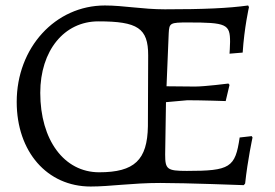

<svg xmlns="http://www.w3.org/2000/svg" viewBox="-20 -669 1003 701"><path d="M311 12C382 12 462 -1 565 -1C660 -1 870 7 870 7L875 1C884 -84 902 -167 902 -167L899 -172L855 -167C839 -57 820 -45 662 -45C590 -45 583 -51 583 -105L586 -296L664 -303C718 -303 804 -300 804 -300L818 -359L814 -364C814 -364 728 -353 692 -353L588 -354L596 -548C598 -585 601 -587 666 -587C807 -587 820 -581 820 -516C820 -502 818 -473 818 -473L866 -477C872 -569 889 -643 889 -643L886 -649C814 -639 724 -635 582 -635C500 -635 431 -649 363 -649C182 -649 41 -495 41 -297C41 -115 152 12 311 12ZM342 -40C214 -40 127 -158 127 -330C127 -484 214 -591 339 -591C483 -591 521 -566 521 -467L520 -208C518 -85 471 -40 342 -40Z"/></svg>

Font: Alegreya SC
Style: Regular
Weight: 400
Designer: Juan Pablo del Peral
Foundry: Huerta Tipografica
Version: Version 2.007;PS 002.007;hotconv 1.0.88;makeotf.lib2.5.64775